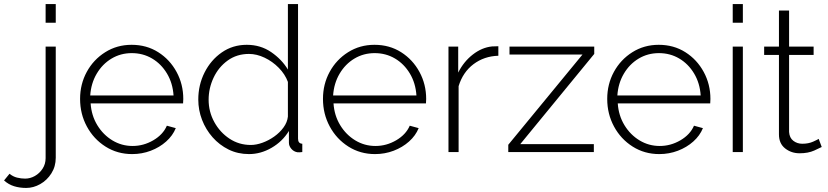

<svg xmlns="http://www.w3.org/2000/svg" viewBox="-139 -750 4083 947"><path d="M86 -638V-730H136V-638ZM-10 177Q-42 177 -69.5 168.5Q-97 160 -119 140L-92 107Q-75 121 -55 126Q-35 131 -15 131Q10 131 33 118Q56 105 71 82Q86 59 86 30V-520H136V28Q136 71 114.5 105Q93 139 59.5 158Q26 177 -10 177Z M513 10Q440 10 381.5 -27Q323 -64 289.5 -126Q256 -188 256 -262Q256 -335 289 -395.5Q322 -456 380 -492.5Q438 -529 510 -529Q584 -529 641.5 -492.5Q699 -456 732 -395Q765 -334 765 -262Q765 -250 764 -240H308Q312 -180 341 -132.5Q370 -85 415.5 -57.5Q461 -30 515 -30Q569 -30 617 -58Q665 -86 684 -130L728 -118Q713 -81 680.5 -52Q648 -23 604.5 -6.5Q561 10 513 10ZM306 -279H717Q713 -340 684.5 -387.5Q656 -435 611 -461.5Q566 -488 511 -488Q456 -488 411 -461Q366 -434 338 -386.5Q310 -339 306 -279Z M839 -259Q839 -331 870 -392.5Q901 -454 955 -491.5Q1009 -529 1078 -529Q1146 -529 1198.5 -493Q1251 -457 1281 -407V-730H1331V-66Q1331 -42 1352 -41V0Q1336 2 1328 1Q1310 -2 1298 -16Q1286 -30 1286 -46V-104Q1254 -52 1200.5 -21Q1147 10 1089 10Q1034 10 988.5 -12.5Q943 -35 909.5 -73Q876 -111 857.5 -159Q839 -207 839 -259ZM1281 -175V-346Q1267 -384 1236 -415.5Q1205 -447 1166 -465.5Q1127 -484 1089 -484Q1029 -484 984 -451.5Q939 -419 914.5 -367Q890 -315 890 -258Q890 -199 918 -148Q946 -97 993 -66Q1040 -35 1098 -35Q1125 -35 1155.5 -46Q1186 -57 1213.5 -76.5Q1241 -96 1259.5 -121.5Q1278 -147 1281 -175Z M1711 10Q1638 10 1579.5 -27Q1521 -64 1487.5 -126Q1454 -188 1454 -262Q1454 -335 1487 -395.5Q1520 -456 1578 -492.5Q1636 -529 1708 -529Q1782 -529 1839.5 -492.5Q1897 -456 1930 -395Q1963 -334 1963 -262Q1963 -250 1962 -240H1506Q1510 -180 1539 -132.5Q1568 -85 1613.5 -57.5Q1659 -30 1713 -30Q1767 -30 1815 -58Q1863 -86 1882 -130L1926 -118Q1911 -81 1878.5 -52Q1846 -23 1802.5 -6.5Q1759 10 1711 10ZM1504 -279H1915Q1911 -340 1882.5 -387.5Q1854 -435 1809 -461.5Q1764 -488 1709 -488Q1654 -488 1609 -461Q1564 -434 1536 -386.5Q1508 -339 1504 -279Z M2319 -475Q2249 -473 2196.5 -433.5Q2144 -394 2123 -325V0H2073V-520H2121V-392Q2148 -446 2193 -481Q2238 -516 2288 -521Q2298 -521 2305.5 -521.5Q2313 -522 2319 -522Z M2368 -36 2734 -481H2374V-520H2792V-484L2427 -39H2790V0H2368Z M3113 10Q3040 10 2981.5 -27Q2923 -64 2889.5 -126Q2856 -188 2856 -262Q2856 -335 2889 -395.5Q2922 -456 2980 -492.5Q3038 -529 3110 -529Q3184 -529 3241.5 -492.5Q3299 -456 3332 -395Q3365 -334 3365 -262Q3365 -250 3364 -240H2908Q2912 -180 2941 -132.5Q2970 -85 3015.5 -57.5Q3061 -30 3115 -30Q3169 -30 3217 -58Q3265 -86 3284 -130L3328 -118Q3313 -81 3280.5 -52Q3248 -23 3204.5 -6.5Q3161 10 3113 10ZM2906 -279H3317Q3313 -340 3284.5 -387.5Q3256 -435 3211 -461.5Q3166 -488 3111 -488Q3056 -488 3011 -461Q2966 -434 2938 -386.5Q2910 -339 2906 -279Z M3475 -638V-730H3525V-638ZM3475 0V-520H3525V0Z M3914 -25Q3907 -21 3877 -7.5Q3847 6 3805 6Q3764 6 3733.5 -18Q3703 -42 3703 -87V-479H3630V-520H3703V-698H3753V-520H3874V-479H3753V-99Q3755 -70 3774 -55.5Q3793 -41 3818 -41Q3849 -41 3872 -51.5Q3895 -62 3899 -65Z"/></svg>

Font: Raleway Light
Style: Regular
Weight: 300
Designer: Matt McInerney, Pablo Impallari, Rodrigo Fuenzalida
Foundry: Matt McInerney, Pablo Impallari, Rodrigo Fuenzalida
Version: Version 4.026